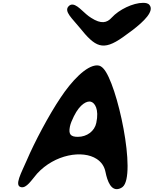

<svg xmlns="http://www.w3.org/2000/svg" viewBox="-20 -1308 1083 1354"><path d="M129 12C167 20 201 -36 241 -83C366 -220 563 -252 662 -187C694 -166 716 -136 724 -95C737 -30 764 44 824 22C831 19 838 16 844 11C946 -69 807 -724 708 -826C698 -836 686 -847 665 -847C588 -847 483 -734 407 -619C326 -499 223 -305 169 -178C131 -90 78 2 129 12ZM620 -591C648 -584 680 -539 659 -441C647 -383 593 -343 529 -343C478 -343 462 -361 473 -415C477 -435 487 -460 501 -488C546 -579 596 -597 620 -591ZM463 -1263C430 -1227 490 -1177 541 -1114C652 -976 704 -945 847 -1046C867 -1060 889 -1076 914 -1095C995 -1157 1070 -1230 1034 -1273C1025 -1285 1007 -1288 989 -1288C918 -1288 819 -1240 768 -1184C734 -1146 693 -1137 623 -1182C611 -1189 600 -1198 588 -1208C553 -1236 500 -1304 463 -1263Z"/></svg>

Font: Venom Sans
Style: BdObl
Weight: 700
Version: Version 1.001